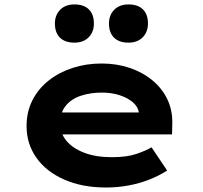

<svg xmlns="http://www.w3.org/2000/svg" viewBox="-20 -825 902 855"><path d="M451.9 10Q346 10 265.9 -25.4Q185.8 -60.7 142 -122.7Q98.3 -184.6 98.3 -263.3Q98.3 -327.2 124.5 -378.7Q150.8 -430.2 197.1 -466.7Q243.4 -503.2 303.7 -522.7Q364 -542.2 432 -542.2Q499.6 -542.2 557.2 -522.8Q614.7 -503.4 658.2 -467.7Q701.6 -432 725.2 -382.9Q748.8 -333.8 747.2 -274L746.2 -226.6H210.9L187.9 -324.1H615.8L598.6 -301.9V-322.4Q595.3 -348.9 572 -369.2Q548.8 -389.5 512.6 -401.1Q476.5 -412.7 434.3 -412.7Q383.1 -412.7 340.3 -398.7Q297.6 -384.6 272.7 -354Q247.9 -323.4 247.9 -275.5Q247.9 -231.8 275.8 -198.1Q303.7 -164.4 355.4 -144.7Q407.1 -125 477.4 -125Q545.2 -125 587.9 -139.7Q630.6 -154.4 654.8 -169L724.3 -65.6Q688.9 -42.7 644.8 -25.3Q600.7 -8 552 1Q503.3 10 451.9 10ZM552.1 -635.1Q510.5 -635.1 487.9 -657.2Q465.3 -679.4 465.3 -720.2Q465.3 -757.8 488.7 -781.5Q512 -805.3 552.1 -805.3Q593.7 -805.3 616.3 -783.4Q638.9 -761.5 638.9 -720.2Q638.9 -682.6 615.5 -658.8Q592.1 -635.1 552.1 -635.1ZM311.3 -635.1Q269.7 -635.1 247.1 -657.2Q224.5 -679.4 224.5 -720.2Q224.5 -757.8 247.9 -781.5Q271.3 -805.3 311.3 -805.3Q352.9 -805.3 375.5 -783.4Q398.1 -761.5 398.1 -720.2Q398.1 -682.6 374.7 -658.8Q351.4 -635.1 311.3 -635.1Z"/></svg>

Font: Lexend Tera
Style: Regular
Weight: 400
Designer: Bonnie Shaver-Troup, Thomas Jockin
Foundry: Lexend
Version: Version 1.007